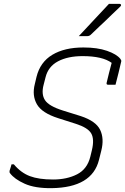

<svg xmlns="http://www.w3.org/2000/svg" viewBox="-20 -963 651 999"><path d="M414 -716Q487 -716 537 -698.5Q587 -681 606 -657Q612 -649 611 -644Q604 -613 596.5 -583Q589 -553 581 -522H543Q532 -522 535 -533Q541 -559 547.5 -584.5Q554 -610 561 -636Q513 -671 410 -671Q333 -671 282 -644Q231 -617 217 -561L207 -522Q194 -473 214 -442Q234 -411 307 -388L400 -359Q479 -333 501 -287.5Q523 -242 507 -179L495 -131Q459 13 249 16Q162 17 108.5 -7Q55 -31 32 -62Q28 -67 30 -75Q34 -87 36 -94Q38 -101 40 -108H52Q89 -64 135.5 -46.5Q182 -29 256 -29Q328 -29 381 -56Q434 -83 450 -148L458 -181Q472 -239 454.5 -269Q437 -299 374 -319L283 -348Q198 -375 172 -420.5Q146 -466 161 -525L170 -563Q189 -640 252.5 -678Q316 -716 414 -716ZM547 -943H602Q608 -943 609.5 -938Q611 -933 605 -928Q581 -906 564.5 -889.5Q548 -873 532.5 -858.5Q517 -844 498.5 -826.5Q480 -809 453 -783Q445 -775 434 -775H390Q431 -819 467.5 -858Q504 -897 547 -943Z"/></svg>

Font: Recursive Mn Lnr St Lt
Style: Italic
Weight: 300
Italic angle: -15°
Monospace: yes
Version: Version 1.079;hotconv 1.0.112;makeotfexe 2.5.65598; ttfautoh